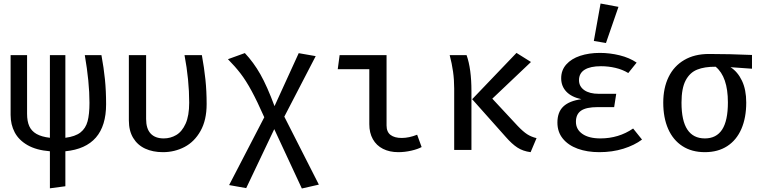

<svg xmlns="http://www.w3.org/2000/svg" viewBox="-20 -855 4348 1095"><path d="M352.8 -69.2Q409.2 -76.4 439 -99.7Q468.7 -123.1 479.5 -163.3Q490.3 -203.6 490.3 -268.7Q490.3 -386.7 463.6 -540.5H558.5Q571.8 -468.7 578.5 -402.6Q585.1 -336.4 585.1 -260.5Q585.1 -14.9 352.8 7.7V207.2L264.6 219V7.7Q187.2 1.5 137.2 -27.2Q87.2 -55.9 63.8 -100.3Q40.5 -144.6 40.5 -199.5V-540.5H134.4V-206.2Q134.4 -163.6 146.9 -135.6Q159.5 -107.7 187.9 -91.3Q216.4 -74.9 264.6 -69.2V-540.5H352.8Z M1131.3 -540.5Q1144.6 -467.7 1151.5 -402.1Q1158.5 -336.4 1158.5 -261.5Q1158.5 -170.3 1123.8 -108.5Q1089.2 -46.7 1032.6 -16.9Q975.9 12.8 909.2 12.8Q851.8 12.8 807.9 -7.4Q764.1 -27.7 739.5 -68.5Q714.9 -109.2 714.9 -168.2V-540.5H813.3V-176.4Q813.3 -121 839.2 -93.3Q865.1 -65.6 913.8 -65.6Q952.3 -65.6 985.1 -84.9Q1017.9 -104.1 1038.5 -149.5Q1059 -194.9 1059 -269.7Q1059 -399.5 1032.3 -540.5Z M1601.5 -189.7 1798.5 197.9 1701.5 220 1544.1 -118.5 1384.1 217.9 1286.7 200.5 1487.2 -186.2Q1446.7 -277.9 1414.6 -336.9Q1382.6 -395.9 1351.8 -435.9Q1321 -475.9 1280 -517.4L1376.4 -552.3Q1426.2 -499.5 1464.9 -431.3Q1503.6 -363.1 1545.6 -249.7L1683.6 -551.8L1780.5 -534.9Z M2086.2 -460.5H1906.2L1916.9 -540.5H2184.6V-139.5Q2184.6 -102.6 2207.4 -85.4Q2230.3 -68.2 2270.8 -68.2Q2312.8 -68.2 2359 -86.7L2384.6 -16.4Q2363.6 -4.6 2326.2 4.1Q2288.7 12.8 2251.8 12.8Q2201.5 12.8 2164.1 -6.2Q2126.7 -25.1 2106.4 -61.3Q2086.2 -97.4 2086.2 -146.7Z M2925.6 -553.3 3008.2 -501.5 2787.7 -292.3 2932.3 -136.9Q2963.1 -104.6 2986.4 -89.5Q3009.7 -74.4 3040 -67.2L3006.2 12.8Q2962.6 7.2 2931 -13.3Q2899.5 -33.8 2865.1 -73.3L2672.8 -289.2ZM2641 -540.5Q2668.7 -462.6 2668.7 -334.9V0H2570.3V-350.3Q2570.3 -400.5 2563.8 -446.4Q2557.4 -492.3 2544.6 -540.5Z M3388.7 -244.1Q3323.1 -244.1 3293.8 -223.8Q3264.6 -203.6 3264.6 -160.5Q3264.6 -116.9 3301.5 -91.3Q3338.5 -65.6 3404.1 -65.6Q3508.2 -65.6 3590.8 -122.1L3641.5 -59Q3598.5 -26.7 3535.4 -6.9Q3472.3 12.8 3397.9 12.8Q3328.7 12.8 3274.6 -6.9Q3220.5 -26.7 3189.7 -64.6Q3159 -102.6 3159 -155.9Q3159 -215.9 3193.1 -247.9Q3227.2 -280 3295.9 -289.2Q3239 -301.5 3209.7 -332.6Q3180.5 -363.6 3180.5 -408.7Q3180.5 -454.9 3209.5 -487.4Q3238.5 -520 3288.7 -536.7Q3339 -553.3 3401 -553.3Q3457.9 -553.3 3514.1 -539.5Q3570.3 -525.6 3610.8 -497.9L3563.1 -438.5Q3530.3 -458.5 3490 -467.9Q3449.7 -477.4 3407.2 -477.4Q3346.7 -477.4 3314.4 -457.4Q3282.1 -437.4 3282.1 -397.4Q3282.1 -362.1 3312.1 -341Q3342.1 -320 3394.9 -320H3494.4L3482.6 -244.1ZM3366.7 -621.5 3405.1 -834.9 3507.2 -815.9 3435.9 -609.7Z M4268.7 -463.1 4146.2 -471.8Q4187.2 -445.6 4211.5 -394.6Q4235.9 -343.6 4235.9 -270.3Q4235.9 -183.6 4208.2 -119.7Q4180.5 -55.9 4127.4 -21.5Q4074.4 12.8 4000 12.8Q3925.1 12.8 3871.8 -21.8Q3818.5 -56.4 3790.5 -120Q3762.6 -183.6 3762.6 -269.7Q3762.6 -353.3 3793.1 -415.9Q3823.6 -478.5 3882.3 -512.8Q3941 -547.2 4023.1 -547.2Q4141.5 -547.2 4268.7 -541.5ZM4131.3 -270.8Q4131.3 -416.9 4061.5 -474.4Q3997.9 -474.9 3955.9 -457.9Q3913.8 -441 3890.3 -396.2Q3866.7 -351.3 3866.7 -269.7Q3866.7 -166.2 3900.3 -115.9Q3933.8 -65.6 4000 -65.6Q4065.6 -65.6 4098.5 -116.2Q4131.3 -166.7 4131.3 -270.8Z"/></svg>

Font: Fira Code Fixed Retina
Style: Regular
Weight: 450
Monospace: yes
Designer: Carrois Corporate, Edenspiekermann AG, Nikita Prokopov
Foundry: Carrois Corporate, Edenspiekermann AG, Nikita Prokopov
Version: Version 5.002